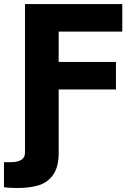

<svg xmlns="http://www.w3.org/2000/svg" viewBox="-42 -727 654 946"><path d="M560.5 -707V-571.3H247.1V-421.9H529.3V-286.1H247.1V26.4Q247.1 96.2 219.7 134.3Q192.4 172.4 148.9 185.8Q105.5 199.2 46.9 199.2Q-2 199.2 -22.5 195.3V72.3H-11.7H7.8Q81.1 72.3 81.1 26.4V-707Z"/></svg>

Font: Pretendard JP ExtraBold
Style: Regular
Weight: 800
Designer: Base glyphs from Inter by Rasmus Andersson; Hangeul glyphs from Noto Sans CJK(Source Han Sans) by Jang Soo-young and Kan
Foundry: Kil Hyung-jin
Version: Version 1.309